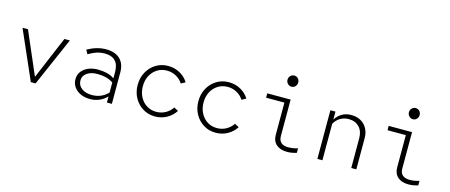

<svg xmlns="http://www.w3.org/2000/svg" viewBox="-46 -1268 4293 1833"><g transform="rotate(15 2100.0 -351.0)"><path d="M277 0 66 -481H120L302 -59L480 -481H534L324 0Z M864 10Q810 10 769 -9Q728 -28 704.5 -61.5Q681 -95 681 -138Q681 -181 704.5 -213Q728 -245 770 -263.5Q812 -282 866 -282Q915 -282 956 -272Q997 -262 1029 -239V-301Q1029 -374 993.5 -410.5Q958 -447 890 -447Q848 -447 810.5 -435Q773 -423 730 -397L708 -437Q755 -463 800 -476Q845 -489 892 -489Q981 -489 1029.5 -442.5Q1078 -396 1078 -310V0H1029V-60Q996 -26 954 -8Q912 10 864 10ZM730 -140Q730 -91 769 -61.5Q808 -32 870 -32Q917 -32 956 -48Q995 -64 1029 -98V-198Q995 -221 957 -230.5Q919 -240 871 -240Q808 -240 769 -212Q730 -184 730 -140Z M1505 10Q1438 10 1384.5 -23Q1331 -56 1300 -112.5Q1269 -169 1269 -239Q1269 -310 1300 -366.5Q1331 -423 1384.5 -456Q1438 -489 1505 -489Q1569 -489 1621.5 -460Q1674 -431 1705 -381L1663 -358Q1638 -397 1596.5 -420Q1555 -443 1505 -443Q1452 -443 1410 -416.5Q1368 -390 1344 -344.5Q1320 -299 1320 -240Q1320 -182 1344 -135.5Q1368 -89 1410 -62.5Q1452 -36 1505 -36Q1555 -36 1596.5 -59Q1638 -82 1663 -121L1705 -98Q1674 -49 1621.5 -19.5Q1569 10 1505 10Z M2105 10Q2038 10 1984.5 -23Q1931 -56 1900 -112.5Q1869 -169 1869 -239Q1869 -310 1900 -366.5Q1931 -423 1984.5 -456Q2038 -489 2105 -489Q2169 -489 2221.5 -460Q2274 -431 2305 -381L2263 -358Q2238 -397 2196.5 -420Q2155 -443 2105 -443Q2052 -443 2010 -416.5Q1968 -390 1944 -344.5Q1920 -299 1920 -240Q1920 -182 1944 -135.5Q1968 -89 2010 -62.5Q2052 -36 2105 -36Q2155 -36 2196.5 -59Q2238 -82 2263 -121L2305 -98Q2274 -49 2221.5 -19.5Q2169 10 2105 10Z M2691 -602Q2669 -602 2653.5 -618.5Q2638 -635 2638 -657Q2638 -680 2653.5 -696Q2669 -712 2691 -712Q2714 -712 2729 -696Q2744 -680 2744 -657Q2744 -635 2729 -618.5Q2714 -602 2691 -602ZM2811 10Q2743 10 2704.5 -24Q2666 -58 2666 -119V-438H2485V-481H2716V-121Q2716 -78 2740.5 -56.5Q2765 -35 2811 -35Q2831 -35 2852.5 -38Q2874 -41 2905 -50V-5Q2877 3 2855 6.5Q2833 10 2811 10Z M3109 0V-481H3159V-403Q3215 -489 3315 -489Q3369 -489 3409 -466.5Q3449 -444 3471.5 -403Q3494 -362 3494 -308V0H3444V-293Q3444 -364 3405 -404.5Q3366 -445 3301 -445Q3255 -445 3217.5 -422.5Q3180 -400 3159 -360V0Z M3891 -602Q3869 -602 3853.5 -618.5Q3838 -635 3838 -657Q3838 -680 3853.5 -696Q3869 -712 3891 -712Q3914 -712 3929 -696Q3944 -680 3944 -657Q3944 -635 3929 -618.5Q3914 -602 3891 -602ZM4011 10Q3943 10 3904.5 -24Q3866 -58 3866 -119V-438H3685V-481H3916V-121Q3916 -78 3940.5 -56.5Q3965 -35 4011 -35Q4031 -35 4052.5 -38Q4074 -41 4105 -50V-5Q4077 3 4055 6.5Q4033 10 4011 10Z"/></g></svg>

Font: Red Hat Mono VF Light
Style: Regular
Weight: 300
Monospace: yes
Designer: Pentagram, MCKL
Foundry: Pentagram, MCKL
Version: Version 1.023